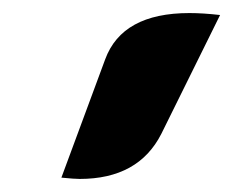

<svg xmlns="http://www.w3.org/2000/svg" viewBox="-20 -750 357 294"><path d="M141 -659Q167 -730 270 -730Q291 -730 317 -727L227 -545Q192 -476 102 -476Q94 -476 74 -478Z"/></svg>

Font: K2D ExtraBold
Style: Italic
Weight: 800
Italic angle: -10°
Designer: Katatrad Aksorn Co.,Ltd.
Foundry: Cadson Demak Co.,Ltd.
Version: Version 1.000; ttfautohint (v1.6)